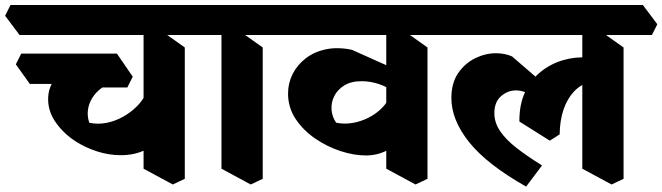

<svg xmlns="http://www.w3.org/2000/svg" viewBox="-76 -674 2574 746"><path d="M394 -71Q347.2 -71 302.4 -85.4Q257.5 -99.8 221 -122.8Q174.5 -151.8 142.8 -195.2Q111 -238.8 111 -288.8Q111 -338.8 144.5 -376.1Q178 -413.5 230.8 -435.5L369.8 -354Q340.2 -347.8 318.2 -331.6Q296.2 -315.5 282.5 -293.4Q268.8 -271.2 265.6 -246.4Q262.5 -221.5 270.8 -197.2Q303 -190 337 -196.5Q371 -203 402.1 -220.4Q433.2 -237.8 457.4 -262.4Q481.5 -287 493 -315.5L561 -154Q532.2 -113.2 489.8 -92.1Q447.2 -71 394 -71ZM208.5 -334.2 177 -348H39.8L-14.5 -424L6.5 -465.8H378.2L439.8 -376L418.8 -334.2ZM595.5 42.8 481.8 -18.5V-589.8L537.5 -563.8L642 -489.5V20.8ZM0 -538 -56.2 -612.8 -35.2 -654.5H717L773.2 -579.8L752.2 -538Z M898.2 42.8 784.5 -18.5V-589.8L840.2 -563.8L944.8 -489.5V20.8ZM717 -538 660.8 -612.8 681.8 -654.5H1019.8L1076 -579.8L1055 -538Z M1345.2 -70Q1299 -70 1246.4 -87.2Q1193.8 -104.5 1147.5 -136.5Q1101.2 -168.5 1072.2 -212.5Q1043.2 -256.5 1043.2 -310.8Q1043.2 -351.2 1061.2 -386.8Q1079.2 -422.2 1112.2 -447.6Q1145.2 -473 1190.8 -482.5Q1236.2 -492 1291.2 -480.5L1489 -392L1467.5 -309.2Q1429 -336.8 1395.9 -347.6Q1362.8 -358.5 1328.5 -358.5Q1288.2 -358.5 1261.6 -342Q1235 -325.5 1222.5 -300.2Q1210 -275 1212.2 -247.2Q1214.5 -219.5 1230.2 -197.2Q1260 -191 1292.1 -196Q1324.2 -201 1355.1 -216.4Q1386 -231.8 1409.5 -255.9Q1433 -280 1443.5 -312L1494.8 -143.2Q1466 -109.8 1428.2 -89.9Q1390.5 -70 1345.2 -70ZM1538.5 42.8 1424.8 -18.5V-589.8L1480.5 -563.8L1585 -489.5V20.8ZM1020 -538 963.8 -612.8 984.8 -654.5H1660L1716.2 -579.8L1695.2 -538Z M1968.2 51Q1816 -35 1746.9 -121.5Q1677.8 -208 1677.8 -293Q1677.8 -351.5 1704.1 -389.9Q1730.5 -428.2 1770.4 -447.8Q1810.2 -467.2 1851.2 -467.2Q1867.5 -467.2 1883.6 -464.1Q1899.8 -461 1913.5 -454.8L2063.8 -325.2L2032.2 -257.5L2005 -289.8Q1986.8 -306.8 1967.2 -314.8Q1947.8 -322.8 1929 -322.8Q1896.5 -322.8 1870.6 -300.1Q1844.8 -277.5 1844.8 -234.2Q1844.8 -197.8 1867 -164.8Q1889.2 -131.8 1930.5 -99.6Q1971.8 -67.5 2030 -31.2ZM2060.2 -127.5 1942 -201.8Q1941.5 -268 1964.2 -316.4Q1987 -364.8 2025.5 -395.5Q2064 -426.2 2111.2 -440.1Q2158.5 -454 2208 -450.5L2215.5 -355.5Q2180.5 -346.2 2154.2 -318.4Q2128 -290.5 2113.6 -248.4Q2099.2 -206.2 2098.5 -151.8ZM2300.2 42.8 2186.5 -18.5V-589.8L2242.2 -563.8L2346.8 -489.5V20.8ZM1660 -538 1603.8 -612.8 1624.8 -654.5H2421.8L2478 -579.8L2457 -538Z"/></svg>

Font: Eczar
Style: Regular
Weight: 400
Designer: Vaibhav Singh
Foundry: Rosetta Type Foundry
Version: Version 2.000